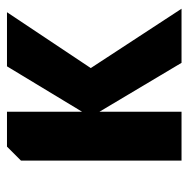

<svg xmlns="http://www.w3.org/2000/svg" viewBox="-15 -525 540 550"><g transform="rotate(-90 255.0 -250.0)"><path d="M70 0V-460L110 -500H210V-285L340 -500H495L335 -260L505 0H350L210 -235V0Z"/></g></svg>

Font: Scada
Style: Bold
Weight: 700
Designer: Jovanny Lemonad
Foundry: Jovanny Lemonad
Version: Version 4.100;PS 004.100;hotconv 1.0.88;makeotf.lib2.5.64775